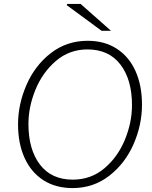

<svg xmlns="http://www.w3.org/2000/svg" viewBox="-20 -946 773 979"><path d="M72 -312Q72 -414 115 -513Q158 -612 239 -675Q320 -738 427 -738Q513 -738 575.5 -697.5Q638 -657 671 -583.5Q704 -510 704 -412Q704 -310 661.5 -212Q619 -114 538 -50.5Q457 13 350 13Q264 13 201.5 -27Q139 -67 105.5 -140.5Q72 -214 72 -312ZM653 -410Q653 -540 594 -617Q535 -694 426 -694Q334 -694 265.5 -635.5Q197 -577 161 -489Q125 -401 125 -314Q125 -184 183.5 -107Q242 -30 351 -30Q444 -30 512.5 -88Q581 -146 617 -234Q653 -322 653 -410ZM320 -920 323 -926H391L546 -789H498Z"/></svg>

Font: Nebula Sans Light
Style: Regular
Weight: 300
Italic angle: -9°
Designer: Paul D. Hunt for Adobe (as Source Sans)
Foundry: Nebula Entertainment & Broadcasting LLC
Version: Version 1.010